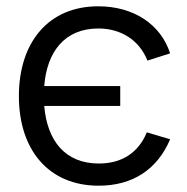

<svg xmlns="http://www.w3.org/2000/svg" viewBox="-20 -575 594 610"><path d="M293.5 15C401 15 480 -36.5 520.5 -132.5L446.5 -154.5C419.5 -89.5 367 -55.5 294 -55.5C187.5 -55.5 130 -127 120.5 -238.5H362V-301.5H120.5C129 -410 185 -484.5 292.5 -484.5C364.5 -484.5 422.5 -447.5 448.5 -382.5L520.5 -405.5C490.5 -498 404.5 -555 292 -555C133.5 -555 40 -440 40 -269.5C40 -99.5 134 15 293.5 15Z"/></svg>

Font: Hauora
Style: Regular
Weight: 400
Designer: Mikhail Sharanda
Foundry: WCYS & Co.
Version: Version 1.010